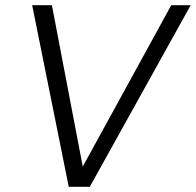

<svg xmlns="http://www.w3.org/2000/svg" viewBox="-20 -720 755 740"><path d="M245 0 104 -700H180L299 -78L640 -700H715L326 0Z"/></svg>

Font: DM Sans 18pt Light
Style: Italic
Weight: 300
Italic angle: -10°
Designer: Colophon Foundry, Jonny Pinhorn
Foundry: Colophon Foundry
Version: Version 4.004;gftools[0.9.30]